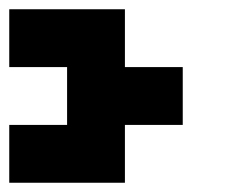

<svg xmlns="http://www.w3.org/2000/svg" viewBox="-20 -645 540 415"><path d="M0 -250V-375H125V-500H0V-625H250V-500H375V-375H250V-250Z"/></svg>

Font: GalmuriMono7 Regular
Style: Regular
Weight: 400
Designer: Lee Minseo (quiple)
Version: Version 2.399;hotconv 1.1.1;makeotfexe 2.6.0 DEVELOPMENT